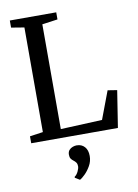

<svg xmlns="http://www.w3.org/2000/svg" viewBox="-106 -811 821 1145"><g transform="rotate(-10 304.5 -239.0)"><path d="M34.5 0V-42L114.5 -53.5V-687L36 -700V-743H317V-700L223 -687V-52.5L474.5 -63.5L538 -232L594.5 -223L559.5 0ZM365 135Q365 167 349.5 194.2Q334 221.5 314.8 240.2Q295.5 259 284 265H283L255 248L254.5 242.5Q268 233.5 277 215Q286 196.5 286 183.5Q286 169.5 280 161Q274 152.5 265 146Q256.5 140 250.2 131.2Q244 122.5 244 107Q244 89 253 78.8Q262 68.5 274.8 64Q287.5 59.5 297 59.5H299.5Q329 59.5 347 79.5Q365 99.5 365 135Z"/></g></svg>

Font: Merriweather 48pt
Style: Regular
Weight: 400
Version: Version 2.100